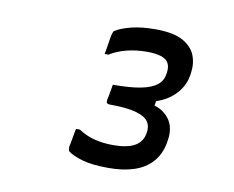

<svg xmlns="http://www.w3.org/2000/svg" viewBox="-57 -868 714 585"><g transform="rotate(10 300.0 -575.5)"><path d="M508 -675Q502 -638 471.5 -610Q441 -582 388 -573L423 -599L414 -550L387 -573Q426 -568 446.5 -552Q467 -536 473.5 -514Q480 -492 475 -467L474 -460Q467 -424 445.5 -400.5Q424 -377 390.5 -366Q357 -355 312 -355Q260 -355 230 -364Q200 -373 187 -383Q184 -386 183.5 -389Q183 -392 183 -398Q184 -402 185.5 -409.5Q187 -417 188.5 -426.5Q190 -436 191.5 -443.5Q193 -451 194 -455H206Q228 -440 255 -433Q282 -426 314 -426Q358 -426 381 -439.5Q404 -453 408 -480Q412 -501 402 -515.5Q392 -530 363 -538Q334 -546 281 -546Q276 -546 273.5 -549Q271 -552 272 -558Q273 -563 275 -572.5Q277 -582 278.5 -592Q280 -602 281 -607Q335 -607 367.5 -613.5Q400 -620 416.5 -633Q433 -646 436 -667Q442 -697 425.5 -710.5Q409 -724 366 -724Q333 -724 303.5 -716.5Q274 -709 252 -695H240Q241 -699 242.5 -707.5Q244 -716 245.5 -726.5Q247 -737 248.5 -745Q250 -753 251 -757Q252 -761 253.5 -765Q255 -769 262 -772Q277 -781 307 -788.5Q337 -796 381 -796Q435 -796 464.5 -780Q494 -764 504 -738Q514 -712 509 -681Z"/></g></svg>

Font: Rec Mono Linear
Style: Italic
Weight: 400
Italic angle: -10°
Monospace: yes
Version: Version 1.085; ttfautohint (v1.8.4.7-5d5b)